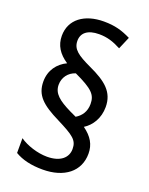

<svg xmlns="http://www.w3.org/2000/svg" viewBox="-140 -836 694 892"><g transform="rotate(20 206.5 -390.0)"><path d="M47 -404C47 -336 87 -301 174 -258C259 -215 282 -199 282 -155C282 -113 249 -81 182 -81C135 -81 80 -99 46 -123V-50C81 -29 126 -18 183 -18C290 -18 359 -72 359 -160C359 -205 339 -239 296 -270C333 -293 360 -336 360 -391C360 -465 313 -503 228 -542C160 -574 131 -594 131 -636C131 -674 159 -699 216 -699C256 -699 287 -689 325 -669L351 -730C308 -751 272 -762 217 -762C121 -762 55 -714 55 -633C55 -586 78 -550 122 -521C78 -500 47 -460 47 -404ZM119 -414C119 -450 141 -480 176 -491C268 -448 289 -426 289 -380C289 -343 271 -317 244 -301L212 -316C151 -346 119 -371 119 -414Z"/></g></svg>

Font: Noto Sans Kannada Condensed
Style: Regular
Weight: 400
Width: 3
Designer: Jelle Bosma - Monotype Design Team
Foundry: Monotype Imaging Inc.
Version: Version 2.005